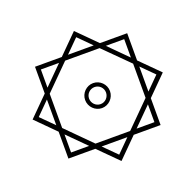

<svg xmlns="http://www.w3.org/2000/svg" viewBox="-104 -554 794 780"><g transform="rotate(-20 293.0 -164.0)"><path d="M293.5 117.2 376.5 34.2H492.7V-82L574.2 -163.6L492.7 -245.1V-362.8H375L292.5 -445.3L210 -362.8H94.2V-247.1L11.7 -164.6L94.2 -82V34.2H210.4ZM218.3 14.6 112.8 -91.3V-239.3L217.8 -344.2H366.7L473.1 -238.3V-90.3L368.2 14.6ZM293 -111.8C322.3 -111.8 346.7 -136.2 346.7 -166C346.7 -195.3 322.3 -219.7 293 -219.7C263.7 -219.7 239.3 -195.3 239.3 -166C239.3 -136.2 263.7 -111.8 293 -111.8ZM293 -128.9C272.5 -128.9 256.3 -146 256.3 -166C256.3 -186 272.5 -202.6 293 -202.6C313.5 -202.6 329.6 -186 329.6 -166C329.6 -146 313.5 -128.9 293 -128.9ZM393.6 -344.2H473.1V-264.6ZM236.8 -362.8 292.5 -418.5 348.1 -362.8ZM94.2 -109.9 38.6 -165.5 94.2 -221.2ZM112.8 -265.6V-344.2H191.4ZM293.5 89.8 237.8 34.2H349.1ZM112.8 14.6V-63.5L190.9 14.6ZM473.1 -62.5V14.6H396ZM492.7 -218.8 546.9 -164.6 492.7 -110.4Z"/></g></svg>

Font: Cascadia Code SemiLight
Style: Regular
Weight: 350
Monospace: yes
Designer: Aaron Bell
Foundry: Saja Typeworks
Version: Version 2404.023